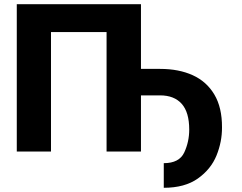

<svg xmlns="http://www.w3.org/2000/svg" viewBox="-20 -727 1159 921"><path d="M656.2 -396.5H748Q837.9 -396.5 904.5 -366.2Q971.2 -335.9 1008.3 -273.4Q1045.4 -210.9 1044.9 -116.2Q1045.4 -47.4 1018.6 18.8Q991.7 85 929 129.4Q866.2 173.8 765.6 173.8V55.7Q839.8 55.7 863.8 4.4Q887.7 -46.9 887.7 -105.5Q887.7 -188.5 851.6 -229Q815.4 -269.5 748 -269.5H656.2V0H491.2V-573.2H224.6V0H60.5V-707H656.2Z"/></svg>

Font: Pretendard GOV ExtraBold
Style: Regular
Weight: 800
Designer: Base glyphs from Inter by Rasmus Andersson; Hangeul glyphs from Noto Sans CJK(Source Han Sans) by Jang Soo-young and Kan
Foundry: Kil Hyung-jin
Version: Version 1.309